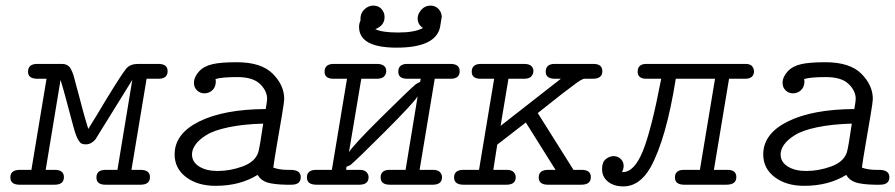

<svg xmlns="http://www.w3.org/2000/svg" viewBox="-20 -659 3193 685"><path d="M17 -26Q17 -53 51 -53H92L146 -378H114Q80 -378 80 -403Q80 -431 113 -431H196Q205 -431 210.5 -430Q216 -429 221.5 -425.5Q227 -422 230 -417.5Q233 -413 237.5 -403Q242 -393 244.5 -382Q247 -371 252.5 -352Q258 -333 263 -313Q268 -293 276.5 -262Q285 -231 295 -199Q322 -242 360 -306Q417 -399 431 -415Q445 -431 473 -431H545Q578 -431 578 -405Q578 -378 545 -378H503L449 -53H481Q515 -53 515 -27Q515 0 481 0H356Q324 0 324 -26Q324 -53 357 -53H399L452 -374Q323 -165 320 -161Q305 -144 286 -144Q277 -144 271.5 -146.5Q266 -149 261 -157Q256 -165 252 -175Q248 -185 242.5 -205Q237 -225 231.5 -245.5Q226 -266 216.5 -302Q207 -338 196 -374L143 -53H175Q208 -53 208 -27Q208 0 175 0H50Q17 0 17 -26Z M603 -108Q603 -182 690.5 -225.5Q778 -269 928 -270Q933 -299 933 -306Q933 -335 907.5 -359.5Q882 -384 827 -384Q771 -384 749 -377Q749 -375 749.5 -372.5Q750 -370 750 -369Q750 -349 738 -337.5Q726 -326 709 -326Q694 -326 683 -336.5Q672 -347 672 -363Q672 -384 689.5 -403.5Q707 -423 738 -430Q767 -437 825 -437Q912 -437 953 -396Q994 -355 994 -306Q994 -296 986 -248.5Q978 -201 968 -143Q958 -85 955 -61Q977 -53 1006 -53H1016Q1053 -53 1053 -27Q1053 0 1020 0H1000Q956 -1 933.5 -8Q911 -15 899 -35Q836 4 749 4Q685 4 644 -27Q603 -58 603 -108ZM665 -108Q665 -81 690.5 -65Q716 -49 756 -49Q801 -49 845 -65Q889 -81 901 -114Q907 -134 919 -218Q848 -216 795.5 -205Q743 -194 716 -177Q689 -160 677 -142.5Q665 -125 665 -108Z M1261 -563Q1261 -575 1266 -585V-592Q1266 -612 1280 -625.5Q1294 -639 1312 -639Q1330 -639 1341 -627Q1352 -615 1352 -598Q1352 -568 1319 -555Q1343 -543 1401 -543Q1459 -543 1489 -559Q1470 -572 1470 -593Q1470 -609 1483 -624Q1496 -639 1516 -639Q1533 -639 1544.5 -627Q1556 -615 1556 -599L1550 -562Q1534 -489 1395 -489Q1261 -489 1261 -563ZM1106 -53H1164L1218 -378Q1218 -378 1170 -378Q1138 -378 1138 -403Q1138 -431 1171 -431H1324Q1358 -431 1358 -405Q1358 -396 1351.5 -387.5Q1345 -379 1327 -378H1269L1225 -116Q1241 -142 1339.5 -239.5Q1438 -337 1464 -359L1479 -367L1481 -378H1433Q1401 -378 1401 -403Q1401 -431 1433 -431H1587Q1620 -431 1620 -405Q1620 -379 1590 -378H1531L1477 -53H1525Q1542 -53 1549.5 -45Q1557 -37 1557 -27Q1557 0 1524 0H1371Q1338 0 1338 -26Q1338 -52 1368 -53H1427L1470 -315Q1453 -289 1353.5 -189.5Q1254 -90 1230 -70L1216 -64L1215 -53H1263Q1280 -53 1287.5 -45Q1295 -37 1295 -27Q1295 0 1262 0H1109Q1075 0 1075 -26Q1075 -52 1106 -53Z M1631 -53H1689L1743 -378Q1743 -378 1695 -378Q1663 -378 1663 -403Q1663 -431 1696 -431H1849Q1883 -431 1883 -405Q1883 -396 1876.5 -387.5Q1870 -379 1852 -378H1794L1766 -210L1981 -378H1960Q1927 -378 1927 -403Q1927 -431 1959 -431H2097Q2129 -431 2129 -405Q2129 -378 2095 -378H2065Q2055 -378 2021 -351Q2012 -344 1985 -324Q1936 -285 1899 -256V-255L2026 -53H2055Q2088 -53 2088 -27Q2088 0 2054 0H1935Q1902 0 1902 -26Q1902 -53 1936 -53H1962L1856 -222L1754 -143L1740 -53H1788Q1805 -53 1812.5 -45Q1820 -37 1820 -27Q1820 0 1787 0H1634Q1600 0 1600 -26Q1600 -52 1631 -53Z M2128 -56Q2128 -81 2141.5 -91.5Q2155 -102 2169 -102Q2184 -102 2194.5 -92Q2205 -82 2205 -67Q2205 -57 2199 -45H2202Q2243 -45 2273.5 -120Q2304 -195 2339 -378H2284Q2255 -379 2255 -403Q2255 -431 2286 -431H2639Q2657 -431 2663.5 -422.5Q2670 -414 2670 -405Q2670 -379 2640 -378H2581L2527 -53H2576Q2607 -53 2607 -27Q2607 0 2571 0H2421Q2388 0 2388 -26Q2388 -52 2418 -53H2477L2531 -378H2391Q2357 -164 2301 -62Q2262 6 2204 6Q2170 6 2149 -11Q2128 -28 2128 -56Z M2703 -108Q2703 -182 2790.5 -225.5Q2878 -269 3028 -270Q3033 -299 3033 -306Q3033 -335 3007.5 -359.5Q2982 -384 2927 -384Q2871 -384 2849 -377Q2849 -375 2849.5 -372.5Q2850 -370 2850 -369Q2850 -349 2838 -337.5Q2826 -326 2809 -326Q2794 -326 2783 -336.5Q2772 -347 2772 -363Q2772 -384 2789.5 -403.5Q2807 -423 2838 -430Q2867 -437 2925 -437Q3012 -437 3053 -396Q3094 -355 3094 -306Q3094 -296 3086 -248.5Q3078 -201 3068 -143Q3058 -85 3055 -61Q3077 -53 3106 -53H3116Q3153 -53 3153 -27Q3153 0 3120 0H3100Q3056 -1 3033.5 -8Q3011 -15 2999 -35Q2936 4 2849 4Q2785 4 2744 -27Q2703 -58 2703 -108ZM2765 -108Q2765 -81 2790.5 -65Q2816 -49 2856 -49Q2901 -49 2945 -65Q2989 -81 3001 -114Q3007 -134 3019 -218Q2948 -216 2895.5 -205Q2843 -194 2816 -177Q2789 -160 2777 -142.5Q2765 -125 2765 -108Z"/></svg>

Font: CMU Typewriter Text
Style: LightOblique
Weight: 200
Italic angle: -9.46001°
Version: Version 0.7.0